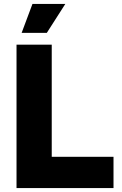

<svg xmlns="http://www.w3.org/2000/svg" viewBox="-20 -956 618 976"><path d="M64 -729H243V-159H557V0H64ZM145 -936H312L218 -789H90Z"/></svg>

Font: Mona Sans ExtraBold
Style: Regular
Weight: 800
Designer: Deni Anggara
Foundry: GitHub
Version: Version 2.000